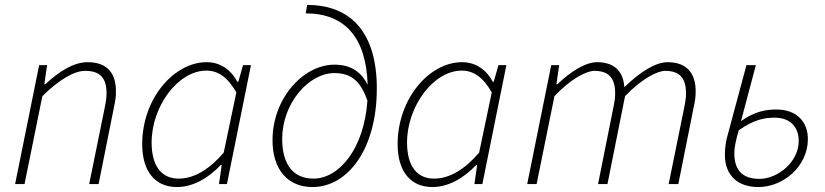

<svg xmlns="http://www.w3.org/2000/svg" viewBox="-20 -743 3329 775"><path d="M41 0H79L151 -355C224 -426 281 -457 324 -457C385 -457 410 -427 410 -367C410 -348 408 -334 402 -305L340 0H378L440 -310C446 -338 448 -351 448 -375C448 -444 416 -492 334 -492C276 -492 218 -454 163 -403H159L170 -480H138Z M694 12C760 12 822 -25 871 -77H875L864 0H896L993 -480H961L942 -413H938C913 -460 871 -492 814 -492C682 -492 554 -345 554 -161C554 -48 609 12 694 12ZM701 -22C634 -22 592 -70 592 -168C592 -313 698 -458 813 -458C859 -458 898 -433 934 -370L883 -127C826 -60 764 -22 701 -22Z M1119 -182C1119 -325 1225 -448 1330 -448C1404 -448 1438 -408 1463 -337C1450 -143 1349 -22 1245 -22C1165 -22 1119 -78 1119 -182ZM1241 12C1384 12 1501 -141 1501 -386C1501 -610 1398 -723 1220 -723L1214 -689C1371 -689 1458 -593 1464 -401C1441 -447 1402 -482 1330 -482C1204 -482 1080 -346 1080 -177C1080 -56 1144 12 1241 12Z M1725 12C1791 12 1853 -25 1902 -77H1906L1895 0H1927L2024 -480H1992L1973 -413H1969C1944 -460 1902 -492 1845 -492C1713 -492 1585 -345 1585 -161C1585 -48 1640 12 1725 12ZM1732 -22C1665 -22 1623 -70 1623 -168C1623 -313 1729 -458 1844 -458C1890 -458 1929 -433 1965 -370L1914 -127C1857 -60 1795 -22 1732 -22Z M2108 0H2146L2218 -355C2285 -426 2348 -457 2379 -457C2438 -457 2463 -427 2463 -367C2463 -348 2461 -334 2455 -305L2394 0H2432L2503 -355C2571 -426 2634 -457 2665 -457C2724 -457 2749 -427 2749 -367C2749 -348 2747 -334 2741 -305L2679 0H2718L2780 -310C2786 -338 2788 -351 2788 -375C2788 -444 2755 -492 2675 -492C2628 -492 2567 -456 2500 -391C2497 -445 2469 -492 2390 -492C2343 -492 2283 -454 2230 -403H2226L2237 -480H2205Z M3041 12C3141 12 3241 -71 3241 -182C3241 -248 3199 -301 3114 -301C3073 -301 3027 -294 2971 -254L3031 -480H2993L2914 -186C2910 -170 2906 -145 2906 -118C2906 -32 2961 12 3041 12ZM3046 -21C2986 -21 2944 -47 2944 -125C2944 -146 2950 -177 2962 -217C3024 -261 3067 -268 3107 -268C3170 -268 3204 -230 3204 -174C3204 -87 3117 -21 3046 -21Z"/></svg>

Font: Source Sans Pro Light
Style: Italic
Weight: 300
Italic angle: -11°
Designer: Paul D. Hunt
Foundry: Adobe Systems Incorporated
Version: Version 3.006;hotconv 1.0.111;makeotfexe 2.5.65597